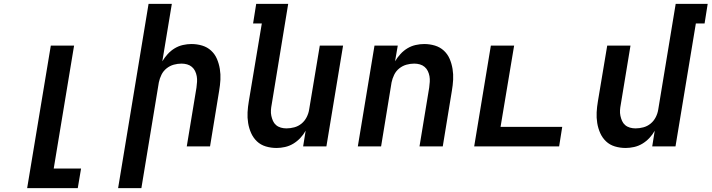

<svg xmlns="http://www.w3.org/2000/svg" viewBox="-20 -755 3669 990"><path d="M120 215 242 -520H362L257 114H398L381 215Z M589 215 746 -735H866L817 -439Q829 -459 845 -476.5Q861 -494 881 -506Q901 -518 923.5 -523Q946 -528 967 -528Q996 -528 1022.5 -520Q1049 -512 1068.5 -494Q1088 -476 1098.5 -451.5Q1109 -427 1113.5 -399.5Q1118 -372 1116.5 -344Q1115 -316 1110 -287L1063 0H943L993 -303Q995 -318 996 -333Q997 -348 994.5 -362Q992 -376 986 -388.5Q980 -401 969.5 -410Q959 -419 945 -423Q931 -427 916 -427Q896 -427 876 -421.5Q856 -416 839 -402.5Q822 -389 812.5 -369.5Q803 -350 799 -330L709 215Z M1406 8Q1377 8 1350.5 0Q1324 -8 1305 -26Q1286 -44 1275 -68.5Q1264 -93 1259.5 -120.5Q1255 -148 1256.5 -176Q1258 -204 1263 -233L1330 -634H1285L1301 -735H1466L1381 -217Q1378 -202 1377 -187Q1376 -172 1379 -158Q1382 -144 1387.5 -131.5Q1393 -119 1403.5 -110Q1414 -101 1428 -97Q1442 -93 1457 -93Q1477 -93 1497.5 -98.5Q1518 -104 1534.5 -117.5Q1551 -131 1561 -150.5Q1571 -170 1574 -190L1629 -520H1749L1663 0H1543L1556 -81Q1545 -61 1528.5 -43.5Q1512 -26 1492 -14Q1472 -2 1449.5 3Q1427 8 1406 8Z M1825 0 1911 -520H2031L2017 -439Q2029 -459 2045 -476.5Q2061 -494 2081 -506Q2101 -518 2123.5 -523Q2146 -528 2167 -528Q2196 -528 2222.5 -520Q2249 -512 2268.5 -494Q2288 -476 2298.5 -451.5Q2309 -427 2313.5 -399.5Q2318 -372 2316.5 -344Q2315 -316 2310 -287L2263 0H2143L2193 -303Q2195 -318 2196 -333Q2197 -348 2194.5 -362Q2192 -376 2186 -388.5Q2180 -401 2169.5 -410Q2159 -419 2145 -423Q2131 -427 2116 -427Q2096 -427 2076 -421.5Q2056 -416 2039 -402.5Q2022 -389 2012.5 -369.5Q2003 -350 1999 -330L1945 0Z M2425 0 2511 -520H2631L2561 -101H2879L2863 0Z M3206 8Q3177 8 3150.5 0Q3124 -8 3105 -26Q3086 -44 3075 -68.5Q3064 -93 3059.5 -120.5Q3055 -148 3056.5 -176Q3058 -204 3063 -233L3111 -520H3231L3181 -217Q3178 -202 3177 -187Q3176 -172 3179 -158Q3182 -144 3187.5 -131.5Q3193 -119 3203.5 -110Q3214 -101 3228 -97Q3242 -93 3257 -93Q3277 -93 3297.5 -98.5Q3318 -104 3334.5 -117.5Q3351 -131 3361 -150.5Q3371 -170 3374 -190L3464 -735H3629L3613 -634H3568L3463 0H3343L3356 -81Q3345 -61 3328.5 -43.5Q3312 -26 3292 -14Q3272 -2 3249.5 3Q3227 8 3206 8Z"/></svg>

Font: Iosevka Extended
Style: Bold Italic
Weight: 700
Width: 7
Italic angle: -9°
Monospace: yes
Designer: Belleve Invis
Foundry: Belleve Invis
Version: Version 32.5.0; ttfautohint (v1.8.4)